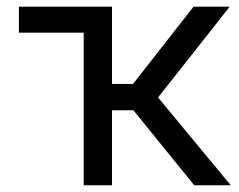

<svg xmlns="http://www.w3.org/2000/svg" viewBox="-20 -550 711 570"><path d="M312.5 -300.8H375L554.7 -530.3H662.1L449.2 -260.7L665 0H556.6L376 -222.7H312.5V0H228.5V-453.1H36.1V-530.3H312.5Z"/></svg>

Font: Pretendard Std
Style: Regular
Weight: 400
Designer: Base glyphs from Inter by Rasmus Andersson; Hangeul glyphs from Noto Sans CJK(Source Han Sans) by Jang Soo-young and Kan
Foundry: Kil Hyung-jin
Version: Version 1.309